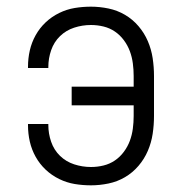

<svg xmlns="http://www.w3.org/2000/svg" viewBox="-20 -548 540 576"><path d="M253 8Q228 8 204 4Q180 0 157.5 -11Q135 -22 117 -39Q99 -56 87 -77.5Q75 -99 69.5 -123Q64 -147 64 -172V-176H125V-173Q125 -147 133.5 -122.5Q142 -98 160 -80.5Q178 -63 202.5 -55Q227 -47 253 -47Q272 -47 290.5 -51.5Q309 -56 324.5 -66.5Q340 -77 351.5 -92.5Q363 -108 369.5 -125.5Q376 -143 378.5 -162Q381 -181 381 -200V-232H195V-288H381V-320Q381 -339 378.5 -358Q376 -377 369.5 -394.5Q363 -412 351.5 -427.5Q340 -443 324.5 -453.5Q309 -464 290.5 -468.5Q272 -473 253 -473Q227 -473 202.5 -465Q178 -457 160 -439.5Q142 -422 133.5 -397.5Q125 -373 125 -347V-344H64V-348Q64 -373 69.5 -397Q75 -421 87 -442.5Q99 -464 117 -481Q135 -498 157.5 -509Q180 -520 204 -524Q228 -528 253 -528Q279 -528 305.5 -522.5Q332 -517 355 -503.5Q378 -490 395.5 -469.5Q413 -449 423.5 -424.5Q434 -400 438 -373.5Q442 -347 442 -320V-200Q442 -173 438 -146.5Q434 -120 423.5 -95.5Q413 -71 395.5 -50.5Q378 -30 355 -16.5Q332 -3 305.5 2.5Q279 8 253 8Z"/></svg>

Font: Iosevka Light
Style: Regular
Weight: 300
Monospace: yes
Designer: Belleve Invis
Foundry: Belleve Invis
Version: Version 32.5.0; ttfautohint (v1.8.4)